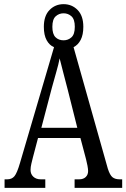

<svg xmlns="http://www.w3.org/2000/svg" viewBox="-20 -904 608 924"><path d="M2 0V-41H15Q37 -41 49.5 -56Q62 -71 76 -119L240 -677Q218 -686 204.5 -710.5Q191 -735 191 -775Q191 -828 218.5 -856Q246 -884 286 -884Q326 -884 353.5 -856Q381 -828 381 -775Q381 -737 368.5 -712.5Q356 -688 334 -677L499 -92Q509 -61 521.5 -51Q534 -41 556 -41H568V0H339V-41H361Q381 -41 392.5 -52Q404 -63 404 -81Q404 -90 401 -106.5Q398 -123 394 -138L367 -240H163L138 -145Q135 -133 131 -116.5Q127 -100 127 -86Q127 -66 140.5 -53.5Q154 -41 176 -41H198V0ZM286 -710Q308 -710 324 -724.5Q340 -739 340 -775Q340 -811 324 -825.5Q308 -840 286 -840Q264 -840 248 -825.5Q232 -811 232 -775Q232 -740 247 -725Q262 -710 286 -710ZM179 -289H352L306 -472Q294 -518 284 -556.5Q274 -595 267 -623Q262 -596 251 -558Q240 -520 230 -483Z"/></svg>

Font: Noto Serif Ethiopic ExtraCondensed
Style: Regular
Weight: 400
Width: 2
Designer: Monotype Design Team
Foundry: Monotype Imaging Inc.
Version: Version 2.102; ttfautohint (v1.8.4.7-5d5b)